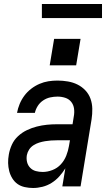

<svg xmlns="http://www.w3.org/2000/svg" viewBox="-20 -930 540 958"><path d="M145 8Q124 8 103.5 3.5Q83 -1 67.5 -12Q52 -23 41.5 -40Q31 -57 26 -76.5Q21 -96 20.5 -116.5Q20 -137 24 -159Q28 -183 39 -207.5Q50 -232 70 -250.5Q90 -269 114 -280.5Q138 -292 163.5 -298.5Q189 -305 214 -307.5Q239 -310 264 -310H342L348 -348Q352 -368 349.5 -387.5Q347 -407 335.5 -421.5Q324 -436 305.5 -442Q287 -448 267 -448Q249 -448 230.5 -444Q212 -440 195.5 -429Q179 -418 168.5 -401.5Q158 -385 154 -367H65Q69 -389 78 -411Q87 -433 101.5 -452.5Q116 -472 135.5 -487Q155 -502 177 -511.5Q199 -521 221.5 -524.5Q244 -528 267 -528Q293 -528 319 -523.5Q345 -519 367 -508Q389 -497 406 -479Q423 -461 431.5 -437.5Q440 -414 440.5 -387.5Q441 -361 437 -335L382 0H291L306 -90Q293 -69 276 -50Q259 -31 237.5 -17.5Q216 -4 192 2Q168 8 145 8ZM193 -72Q217 -72 241.5 -81.5Q266 -91 283.5 -110Q301 -129 310.5 -153Q320 -177 324 -201L329 -230H264Q249 -230 234.5 -229Q220 -228 205 -225.5Q190 -223 175.5 -218.5Q161 -214 147.5 -205.5Q134 -197 125.5 -184Q117 -171 114 -156Q111 -138 115 -121.5Q119 -105 130.5 -93Q142 -81 158.5 -76.5Q175 -72 193 -72ZM228 -604 250 -736H382L360 -604ZM489 -840H189V-910H489Z"/></svg>

Font: Iosevka SS04 Medium
Style: Italic
Weight: 500
Italic angle: -9°
Monospace: yes
Designer: Belleve Invis
Foundry: Belleve Invis
Version: Version 19.0.0; ttfautohint (v1.8.4)